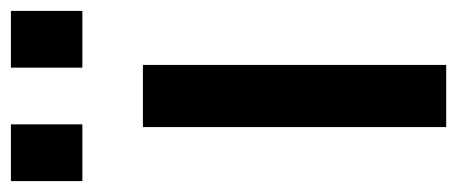

<svg xmlns="http://www.w3.org/2000/svg" viewBox="-277 -575 838 352"><g transform="rotate(-90 142.0 -399.0)"><path d="M0 0ZM85 -556H199V0H85ZM194 -798H298V-667H194ZM-14 -798H90V-667H-14Z"/></g></svg>

Font: Biryani SemiBold
Style: Regular
Weight: 600
Designer: Dan Reynolds and Mathieu Réguer
Foundry: Dan Reynolds and Mathieu Réguer
Version: Version 1.004; ttfautohint (v1.1) -l 5 -r 5 -G 72 -x 0 -D la